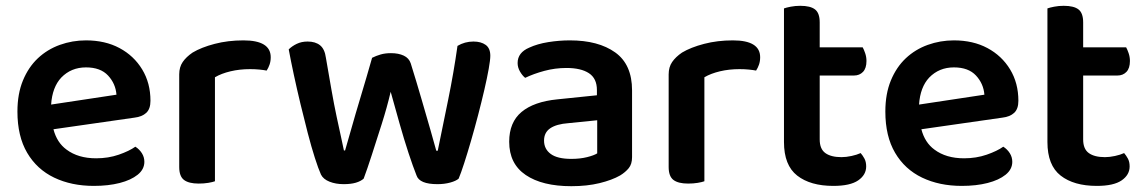

<svg xmlns="http://www.w3.org/2000/svg" viewBox="-20 -626 3945 661"><path d="M164 -181Q176 -135 209 -111Q249 -81 311 -81Q353 -81 389 -93.5Q425 -106 446 -121Q460 -112 468.5 -98.5Q477 -85 477 -69Q477 -43 454 -24.5Q431 -6 392 4Q353 14 303 14Q226 14 166.5 -14.5Q107 -43 73.5 -100Q40 -157 40 -242Q40 -303 59 -349Q78 -395 110.5 -425.5Q143 -456 186 -471.5Q229 -487 276 -487Q342 -487 391.5 -460.5Q441 -434 469.5 -387Q498 -340 498 -279Q498 -251 483.5 -237.5Q469 -224 443 -221ZM381 -300Q378 -338 352 -366Q326 -394 276 -394Q225 -394 191 -359Q160 -326 156 -266Z M720 -360V-2Q712 1 697 3.5Q682 6 664 6Q630 6 613.5 -6.5Q597 -19 597 -51V-370Q597 -395 609 -412.5Q621 -430 643 -445Q673 -463 719 -475Q765 -487 818 -487Q912 -487 912 -429Q912 -415 908 -403.5Q904 -392 898 -383Q888 -385 873 -386.5Q858 -388 841 -388Q805 -388 773.5 -380.5Q742 -373 720 -360Z M1325 -310Q1312 -255 1294 -198.5Q1276 -142 1260 -92.5Q1244 -43 1232 -11Q1222 -2 1205 3Q1188 8 1163 8Q1136 8 1114.5 -0.5Q1093 -9 1085 -25Q1076 -45 1064 -82.5Q1052 -120 1039.5 -168Q1027 -216 1014.5 -268Q1002 -320 991.5 -369Q981 -418 974 -456Q985 -467 1001.5 -475Q1018 -483 1039 -483Q1066 -483 1082 -470Q1098 -457 1102 -427Q1112 -369 1121 -317.5Q1130 -266 1139 -224Q1148 -182 1154.5 -152.5Q1161 -123 1164 -108H1168Q1175 -131 1189 -181Q1203 -231 1222.5 -295.5Q1242 -360 1261 -427Q1275 -434 1290.5 -438.5Q1306 -443 1326 -443Q1352 -443 1370 -434.5Q1388 -426 1394 -408Q1414 -344 1431.5 -283.5Q1449 -223 1462.5 -176.5Q1476 -130 1482 -107H1487Q1504 -190 1523 -283Q1542 -376 1555 -468Q1580 -483 1610 -483Q1636 -483 1652 -471.5Q1668 -460 1668 -434Q1668 -420 1662.5 -389Q1657 -358 1647.5 -317Q1638 -276 1626 -230Q1614 -184 1601.5 -141Q1589 -98 1578 -64Q1567 -30 1559 -11Q1550 -3 1530 2.5Q1510 8 1486 8Q1424 8 1414 -22Q1402 -52 1386.5 -99Q1371 -146 1355.5 -201Q1340 -256 1325 -310Z M1942 -487Q2040 -487 2098 -445.5Q2156 -404 2156 -315V-85Q2156 -61 2144.5 -47Q2133 -33 2115 -22Q2087 -6 2044 4.5Q2001 15 1947 15Q1847 15 1790 -23.5Q1733 -62 1733 -138Q1733 -205 1775.5 -240.5Q1818 -276 1899 -284L2035 -298V-316Q2035 -356 2007.5 -374Q1980 -392 1930 -392Q1891 -392 1854 -382Q1817 -372 1788 -358Q1778 -366 1770 -380Q1762 -394 1762 -409Q1762 -445 1802 -462Q1830 -475 1867.5 -481Q1905 -487 1942 -487ZM1947 -79Q1977 -79 2001 -85Q2025 -91 2036 -98V-212L1937 -202Q1896 -199 1874.5 -184.5Q1853 -170 1853 -142Q1853 -113 1876 -96Q1899 -79 1947 -79Z M2405 -360V-2Q2397 1 2382 3.5Q2367 6 2349 6Q2315 6 2298.5 -6.5Q2282 -19 2282 -51V-370Q2282 -395 2294 -412.5Q2306 -430 2328 -445Q2358 -463 2404 -475Q2450 -487 2503 -487Q2597 -487 2597 -429Q2597 -415 2593 -403.5Q2589 -392 2583 -383Q2573 -385 2558 -386.5Q2543 -388 2526 -388Q2490 -388 2458.5 -380.5Q2427 -373 2405 -360Z M2802 -366V-146Q2802 -113 2821.5 -99Q2841 -85 2877 -85Q2893 -85 2911.5 -89Q2930 -93 2943 -99Q2950 -91 2956 -80Q2962 -69 2962 -53Q2962 -24 2934.5 -5Q2907 14 2849 14Q2770 14 2724.5 -21.5Q2679 -57 2679 -137V-597Q2687 -600 2702.5 -603Q2718 -606 2735 -606Q2770 -606 2786 -593.5Q2802 -581 2802 -549V-463H2950Q2954 -456 2958.5 -443Q2963 -430 2963 -416Q2963 -391 2951 -378.5Q2939 -366 2920 -366Z M3152 -181Q3164 -135 3197 -111Q3237 -81 3299 -81Q3341 -81 3377 -93.5Q3413 -106 3434 -121Q3448 -112 3456.5 -98.5Q3465 -85 3465 -69Q3465 -43 3442 -24.5Q3419 -6 3380 4Q3341 14 3291 14Q3214 14 3154.5 -14.5Q3095 -43 3061.5 -100Q3028 -157 3028 -242Q3028 -303 3047 -349Q3066 -395 3098.5 -425.5Q3131 -456 3174 -471.5Q3217 -487 3264 -487Q3330 -487 3379.5 -460.5Q3429 -434 3457.5 -387Q3486 -340 3486 -279Q3486 -251 3471.5 -237.5Q3457 -224 3431 -221ZM3369 -300Q3366 -338 3340 -366Q3314 -394 3264 -394Q3213 -394 3179 -359Q3148 -326 3144 -266Z M3709 -366V-146Q3709 -113 3728.5 -99Q3748 -85 3784 -85Q3800 -85 3818.5 -89Q3837 -93 3850 -99Q3857 -91 3863 -80Q3869 -69 3869 -53Q3869 -24 3841.5 -5Q3814 14 3756 14Q3677 14 3631.5 -21.5Q3586 -57 3586 -137V-597Q3594 -600 3609.5 -603Q3625 -606 3642 -606Q3677 -606 3693 -593.5Q3709 -581 3709 -549V-463H3857Q3861 -456 3865.5 -443Q3870 -430 3870 -416Q3870 -391 3858 -378.5Q3846 -366 3827 -366Z"/></svg>

Font: Baloo Bhaijaan 2 SemiBold
Style: Regular
Weight: 600
Designer: Sanskriti Dholi, Noopur Datye and Ek Type
Foundry: Ek Type
Version: Version 1.700